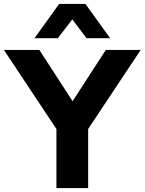

<svg xmlns="http://www.w3.org/2000/svg" viewBox="-39 -960 738 980"><path d="M249 0V-365L278 -258L-19 -705H162L335 -438H328L501 -705H679L382 -258L411 -365V0ZM137 -765 263 -940H397L523 -765H403L330 -861L256 -765Z"/></svg>

Font: Nunito Sans 8pt ExtraBold
Style: Regular
Weight: 800
Version: Version 3.101;gftools[0.9.27]